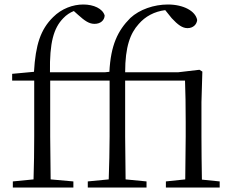

<svg xmlns="http://www.w3.org/2000/svg" viewBox="-20 -833 1040 853"><path d="M802 0H956V-27L877 -35C876 -91 875 -173 875 -227V-379L879 -515L866 -523L772 -512H536C536 -626 559 -685 596 -726C625 -760 666 -782 714 -788L743 -752C770 -723 790 -708 813 -708C838 -708 854 -724 856 -744C849 -784 795 -813 726 -813C664 -813 600 -791 559 -753C503 -697 472 -632 466 -514L447 -512H202C200 -643 218 -708 261 -752C275 -767 291 -777 308 -784L327 -767C357 -740 376 -727 400 -727C427 -727 444 -743 445 -764C436 -795 396 -813 350 -813C304 -813 254 -795 216 -757C160 -702 138 -634 131 -514L34 -505V-475H132V-227C132 -164 131 -99 129 -36L37 -27V0H306V-27L205 -36L203 -227V-475H467V-227C467 -164 465 -99 463 -36L370 -27V0H631V-27L538 -36L536 -227V-475H802C804 -421 805 -366 805 -291V-227L803 -36L717 -27V0Z"/></svg>

Font: Noto Serif CJK HK Light
Style: Regular
Weight: 300
Designer: Ryoko NISHIZUKA 西塚涼子 (kana & ideographs); Frank Grießhammer (Latin, Greek & Cyrillic); Wenlong ZHANG 张文龙 (bopomofo); San
Foundry: Adobe
Version: Version 2.001;hotconv 1.1.0;makeotfexe 2.6.0